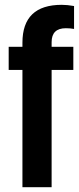

<svg xmlns="http://www.w3.org/2000/svg" viewBox="-20 -776 327 796"><path d="M73 -599Q73 -756 236 -756Q259 -756 287 -751V-656Q272 -659 253 -659Q194 -659 194 -601V-582H284V-486H194V0H73V-486H16V-582H73Z"/></svg>

Font: Khand SemiBold
Style: Regular
Weight: 600
Designer: Devanagari: Sanchit Sawaria, Jyotish Sonowal; Latin: Satya Rajpurohit
Foundry: Indian Type Foundry
Version: Version 1.101;PS 1.0;hotconv 1.0.78;makeotf.lib2.5.61930; tt